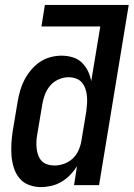

<svg xmlns="http://www.w3.org/2000/svg" viewBox="-20 -755 545 783"><path d="M147 8Q121 8 97.5 -1Q74 -10 59 -28.5Q44 -47 36.5 -70.5Q29 -94 27 -119Q25 -144 26.5 -170Q28 -196 32 -221L52 -341Q56 -364 62.5 -386.5Q69 -409 80 -430Q91 -451 107 -470Q123 -489 143 -502.5Q163 -516 186 -522Q209 -528 231 -528Q254 -528 276 -521.5Q298 -515 313.5 -500Q329 -485 338.5 -465.5Q348 -446 352 -424L389 -647H149L163 -735H505L384 0H282L294 -77Q282 -58 266 -41.5Q250 -25 230.5 -13.5Q211 -2 189.5 3Q168 8 147 8ZM202 -80Q221 -80 241 -87Q261 -94 276.5 -108.5Q292 -123 300.5 -142.5Q309 -162 312 -181L332 -301Q334 -317 335 -333Q336 -349 334.5 -364Q333 -379 328 -393.5Q323 -408 313.5 -419Q304 -430 289.5 -435Q275 -440 259 -440Q239 -440 218.5 -431Q198 -422 184 -405Q170 -388 162.5 -367.5Q155 -347 152 -327L132 -207Q129 -192 128.5 -177.5Q128 -163 129.5 -149Q131 -135 136 -121.5Q141 -108 150 -98.5Q159 -89 173 -84.5Q187 -80 202 -80Z"/></svg>

Font: Iosevka SS18 Semibold
Style: Italic
Weight: 600
Italic angle: -9°
Monospace: yes
Designer: Belleve Invis
Foundry: Belleve Invis
Version: Version 25.1.1; ttfautohint (v1.8.4)